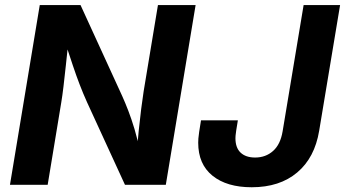

<svg xmlns="http://www.w3.org/2000/svg" viewBox="-20 -748 1396 777"><path d="M20.3 0 140.9 -727.5H305.9L474.6 -359.2Q486.7 -332.5 499.3 -299.7Q511.9 -267 524.3 -225.9Q536.6 -184.8 547.4 -132.9H533.5Q536.7 -173.6 541.4 -219.1Q546 -264.6 551.3 -306.7Q556.6 -348.8 561.3 -378.3L619.2 -727.5H771.6L651 0H485.8L332.4 -333.9Q315.9 -370.6 302.5 -405.6Q289 -440.6 274.5 -483.9Q260.1 -527.2 240.2 -587.5H257.6Q251.8 -532.6 246.6 -484.3Q241.4 -436 236.9 -397.7Q232.3 -359.4 228.1 -334.4L172.9 0ZM998.7 9.8Q897.9 9.8 840 -36.9Q782.1 -83.5 782.1 -170.5Q782.1 -178.1 782.8 -187.7Q783.5 -197.3 786 -214.4Q788.4 -231.6 793.4 -261H942.6Q938.1 -233.8 935.9 -219.8Q933.7 -205.7 933.3 -199.3Q932.8 -192.9 932.8 -188.6Q932.8 -150.1 953.7 -130.3Q974.7 -110.5 1012.4 -110.5Q1055.3 -110.5 1085.1 -137.1Q1115 -163.6 1123.8 -217L1208.7 -727.5H1356.3L1271.7 -219.1Q1253.6 -109.5 1182.6 -49.9Q1111.7 9.8 998.7 9.8Z"/></svg>

Font: Inter
Style: Italic
Weight: 400
Italic angle: -9.3988°
Designer: Rasmus Andersson
Foundry: rsms
Version: Version 4.001;git-66647c0bb